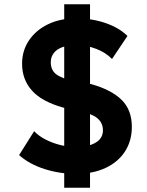

<svg xmlns="http://www.w3.org/2000/svg" viewBox="-20 -800 688 900"><path d="M335 15Q260.5 15 189.2 -7.5Q118 -30 69.5 -73L140 -185Q162 -162 194.5 -145.5Q227 -129 263.8 -120Q300.5 -111 335 -111Q393.5 -111 428 -131.2Q462.5 -151.5 462.5 -189Q462.5 -224.5 435.8 -246.2Q409 -268 343 -284L276.5 -295.5Q175.5 -324 129.5 -375.8Q83.5 -427.5 83.5 -501Q83.5 -563 116.2 -611.2Q149 -659.5 206.2 -686.8Q263.5 -714 336.5 -714Q410.5 -714 474.5 -692Q538.5 -670 577.5 -631.5L505 -523.5Q477 -553 431.5 -570.8Q386 -588.5 337 -588.5Q299 -588.5 272.5 -579Q246 -569.5 232 -551.2Q218 -533 218 -508.5Q218 -472.5 242.2 -452.8Q266.5 -433 336 -416L406.5 -406Q501.5 -379.5 549.8 -332.2Q598 -285 598 -205.5Q598 -140 566 -90.2Q534 -40.5 474.8 -12.8Q415.5 15 335 15ZM281 80V-780H402V80Z"/></svg>

Font: Geologica ExtraBold
Style: Regular
Weight: 800
Designer: Sindre Bremnes, Frode Helland
Foundry: Monokrom Skriftforlag AS
Version: Version 1.010;gftools[0.9.28]